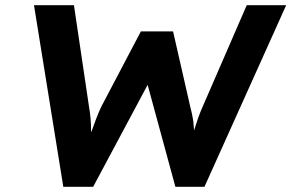

<svg xmlns="http://www.w3.org/2000/svg" viewBox="-20 -720 1123 740"><path d="M224 0 111 -700H265L323 -309Q327 -288 329 -263.5Q331 -239 331 -217Q331 -214 331 -211Q332 -212 333 -214Q343 -242 351.5 -264.5Q360 -287 371 -310L523 -599H647L713 -310Q721 -280 725 -253Q727 -234 728 -217Q731 -226 734 -236Q738 -249 744.5 -267.5Q751 -286 762 -311L931 -700H1083L768 0H656L549 -393L339 0Z"/></svg>

Font: Lexend SemBd
Style: Italic
Weight: 600
Italic angle: -8.13011°
Designer: Bonnie Shaver-Troup, Thomas Jockin
Foundry: Lexend
Version: Version 1.007